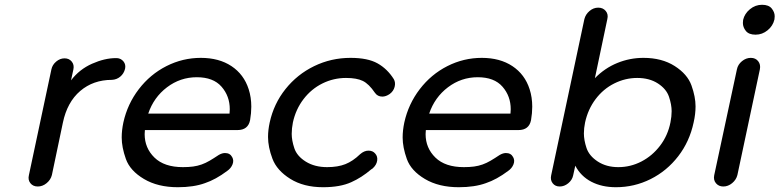

<svg xmlns="http://www.w3.org/2000/svg" viewBox="-20 -777 3260 803"><path d="M277 -441Q312 -487 365 -510.5Q418 -534 465 -534Q467 -534 469 -534Q486 -533 496.5 -520Q507 -507 503 -489Q498 -469 483 -456.5Q468 -444 448 -443Q370 -443 315.5 -396.5Q261 -350 243 -264L197 -45Q192 -25 175 -11Q158 3 138 3Q118 3 107 -11Q96 -25 101 -45L195 -487Q199 -506 215 -519.5Q231 -533 250 -533Q269 -533 280 -519.5Q291 -506 287 -487Z M1026 -275Q1018 -233 973 -233H586Q585 -225 585 -216Q585 -158 626 -118Q667 -78 745 -78Q769 -78 787.5 -80.5Q806 -83 823 -89Q840 -95 857 -105Q874 -115 895 -129Q909 -137 921 -137Q942 -137 951 -120Q959 -106 952.5 -89.5Q946 -73 930 -62Q882 -26 837 -11Q790 6 724 6Q640 6 582 -28.5Q524 -63 506.5 -112Q489 -161 489 -202Q489 -232 496 -265Q513 -342 560.5 -404Q608 -466 676 -500.5Q744 -535 820 -535Q896 -535 948 -500.5Q1000 -466 1020 -404Q1031 -370 1031 -331Q1031 -304 1026 -275ZM803 -454Q734 -454 678.5 -412Q623 -370 600 -302H940Q941 -311 941 -320Q941 -375 906.5 -414.5Q872 -454 803 -454Z M1331 6Q1250 6 1194 -29Q1138 -64 1119.5 -113Q1101 -162 1101 -204Q1101 -233 1108 -265Q1125 -343 1174 -404.5Q1223 -466 1294 -500.5Q1365 -535 1446 -535Q1518 -535 1559 -512Q1600 -489 1627 -446Q1635 -432 1630.5 -414Q1626 -396 1610 -384Q1594 -373 1579 -373Q1559 -373 1548 -389Q1523 -426 1497.5 -438.5Q1472 -451 1427 -451Q1375 -451 1328.5 -428Q1282 -405 1249.5 -362.5Q1217 -320 1205 -265Q1200 -240 1200 -217Q1200 -190 1211 -157Q1222 -124 1259 -101Q1296 -78 1348 -78Q1393 -78 1424.5 -90.5Q1456 -103 1486 -132Q1503 -147 1521 -147Q1539 -147 1549 -135Q1560 -123 1557.5 -105.5Q1555 -88 1540 -74Q1536 -70 1533 -69Q1492 -34 1449 -15Q1403 6 1331 6Z M2201 -275Q2193 -233 2148 -233H1761Q1760 -225 1760 -216Q1760 -158 1801 -118Q1842 -78 1920 -78Q1944 -78 1962.5 -80.5Q1981 -83 1998 -89Q2015 -95 2032 -105Q2049 -115 2070 -129Q2084 -137 2096 -137Q2117 -137 2126 -120Q2134 -106 2127.5 -89.5Q2121 -73 2105 -62Q2057 -26 2012 -11Q1965 6 1899 6Q1815 6 1757 -28.5Q1699 -63 1681.5 -112Q1664 -161 1664 -202Q1664 -232 1671 -265Q1688 -342 1735.5 -404Q1783 -466 1851 -500.5Q1919 -535 1995 -535Q2071 -535 2123 -500.5Q2175 -466 2195 -404Q2206 -370 2206 -331Q2206 -304 2201 -275ZM1978 -454Q1909 -454 1853.5 -412Q1798 -370 1775 -302H2115Q2116 -311 2116 -320Q2116 -375 2081.5 -414.5Q2047 -454 1978 -454Z M2671 -535Q2748 -535 2801.5 -501Q2855 -467 2872 -419.5Q2889 -372 2889 -332Q2889 -300 2881 -265Q2864 -185 2816.5 -123.5Q2769 -62 2701 -28Q2633 6 2556 6Q2497 6 2453 -17Q2409 -40 2386 -84L2377 -43Q2373 -24 2356.5 -10.5Q2340 3 2321 3Q2302 3 2291.5 -10.5Q2281 -24 2285 -43L2424 -697Q2429 -717 2445.5 -731Q2462 -745 2482 -745Q2502 -745 2513.5 -731Q2525 -717 2520 -697L2468 -450Q2509 -492 2561.5 -513.5Q2614 -535 2671 -535ZM2566 -78Q2617 -78 2662.5 -101.5Q2708 -125 2740.5 -167.5Q2773 -210 2784 -265Q2789 -290 2789 -312Q2789 -339 2778 -372Q2767 -405 2731.5 -428Q2696 -451 2645 -451Q2595 -451 2549 -428Q2503 -405 2471 -362.5Q2439 -320 2427 -265Q2422 -241 2422 -219Q2422 -191 2433 -158Q2444 -125 2480 -101.5Q2516 -78 2566 -78Z M3064 -45Q3059 -25 3042 -11Q3025 3 3005 3Q2986 3 2974.5 -10.5Q2963 -24 2967 -44L3062 -487Q3066 -507 3083 -521Q3100 -535 3120 -535Q3140 -535 3151 -521Q3162 -507 3158 -487ZM3140 -632Q3112 -632 3099.5 -647.5Q3087 -663 3087 -681Q3087 -687 3088 -694Q3094 -720 3116.5 -738.5Q3139 -757 3167 -757Q3195 -757 3207.5 -741.5Q3220 -726 3220 -709Q3220 -703 3219 -696Q3213 -669 3190.5 -650.5Q3168 -632 3140 -632Z"/></svg>

Font: Sepalumica Med
Style: Italic
Weight: 500
Italic angle: -12°
Designer: Julieta Ulanovsky
Foundry: Julieta Ulanovsky
Version: Version 7.200